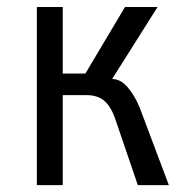

<svg xmlns="http://www.w3.org/2000/svg" viewBox="-20 -540 533 560"><path d="M472.5 0H382L318 -187.5Q305 -228 285 -245.2Q265 -262.5 233.5 -262.5H163V0H87.5V-519.5H163V-325.5H229L344.5 -519.5H439.5L307 -309.5Q332.5 -309.5 353.2 -284.5Q374 -259.5 387.5 -226Z"/></svg>

Font: Acari Sans
Style: Regular
Weight: 400
Designer: Alfredo Marco Pradil and Stefan Peev (font) & Cristiano Sobral (main changes)
Foundry: Alfredo Marco Pradil and Stefan Peev (font) & Cristiano Sobral (main changes)
Version: Version 1.063; ttfautohint (v1.8.3)